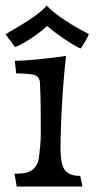

<svg xmlns="http://www.w3.org/2000/svg" viewBox="-24 -681 349 701"><path d="M37 0 29 -47H39Q77 -47 95.5 -62Q114 -77 118 -105Q120 -121 122.5 -145Q125 -169 125 -195Q125 -242 124.5 -288.5Q124 -335 122 -377Q121 -402 100.5 -407.5Q80 -413 35 -413L30 -459Q53 -459 82 -461.5Q111 -464 139.5 -467Q168 -470 189 -473Q210 -476 217 -477Q210 -414 205.5 -349.5Q201 -285 199 -230.5Q197 -176 197 -141Q197 -77 214.5 -58Q232 -39 265 -39H269L277 0ZM31 -509 -4 -556Q19 -569 49 -587Q79 -605 106 -624.5Q133 -644 146 -661Q172 -634 214 -606.5Q256 -579 300 -557Q298 -548 287 -529.5Q276 -511 271 -504Q257 -509 234 -523.5Q211 -538 187 -555.5Q163 -573 148 -586Q134 -573 112.5 -557Q91 -541 69 -528Q47 -515 31 -509Z"/></svg>

Font: Maname
Style: Regular
Weight: 400
Designer: Pathum Egodawatta
Foundry: mooniak
Version: Version 1.000; ttfautohint (v1.8.4.7-5d5b)